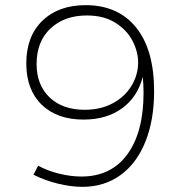

<svg xmlns="http://www.w3.org/2000/svg" viewBox="-20 -722 679 745"><path d="M296 -37Q411 -37 474 -123Q537 -209 537 -362Q537 -393 534 -424Q514 -346 454 -302Q394 -258 304 -258Q201 -258 141.5 -316Q82 -374 82 -476Q82 -581 144.5 -641.5Q207 -702 312 -702Q438 -702 508 -615.5Q578 -529 578 -368Q578 -257 544.5 -173Q511 -89 448 -43Q385 3 300 3Q255 3 204.5 -9.5Q154 -22 110 -44L128 -79Q165 -59 210 -48Q255 -37 296 -37ZM122 -474Q122 -392 172.5 -344Q223 -296 309 -296Q371 -296 418 -321.5Q465 -347 490.5 -389.5Q516 -432 516 -480Q516 -521 494.5 -563Q473 -605 428 -633.5Q383 -662 317 -662Q230 -662 176 -611.5Q122 -561 122 -474Z"/></svg>

Font: Gontserrat ExtraLight
Style: Regular
Weight: 275
Designer: Julieta Ulanovsky
Foundry: Julieta Ulanovsky
Version: Version 6.001